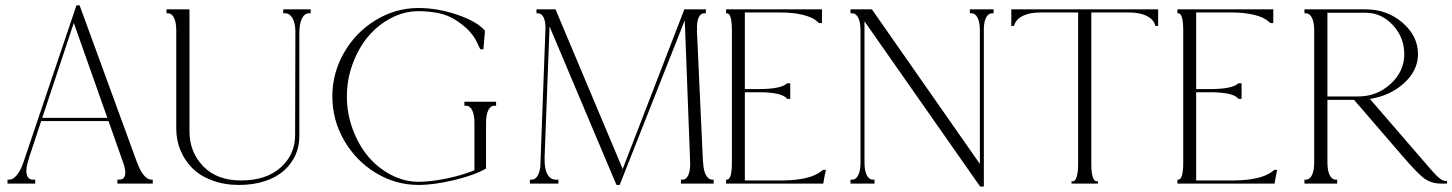

<svg xmlns="http://www.w3.org/2000/svg" viewBox="-20 -679 5371 710"><path d="M544.9 -14.6V0H515.6H489.3H462.9H414.1V-14.6H420.9Q437.5 -14.6 441.9 -29.3Q446.3 -43.9 438 -70.3L381.3 -231.4H132.3L86.4 -92.8H86.9Q74.2 -56.2 78.6 -35.4Q83 -14.6 102.5 -14.6H110.4V0H55.7H47.9H40H7.8V-14.6H13.7Q28.3 -14.6 42.2 -31.5Q56.2 -48.3 66.4 -78.1L262.7 -659.2H274.4L486.8 -78.1H487.3Q497.6 -48.3 511.5 -31.5Q525.4 -14.6 540 -14.6ZM377 -243.2 252.9 -594.2 136.2 -243.2Z M1128.9 -644.5V-629.9H1123Q1106 -629.9 1096.4 -610.4Q1086.9 -590.8 1086.9 -556.6V-173.8Q1086.9 -137.2 1072.3 -105Q1057.6 -72.8 1030 -48.1Q1002.4 -23.4 959.7 -9.3Q917 4.9 864.3 4.9Q809.6 4.9 764.9 -11.7Q720.2 -28.3 691.4 -57.1Q662.6 -85.9 647.2 -123.3Q631.8 -160.6 631.8 -203.1V-566.4Q631.8 -596.2 623.5 -613Q615.2 -629.9 600.6 -629.9H595.7V-644.5H631.8H656.2H680.7V-193.4Q680.7 -116.7 731.4 -64.2Q782.2 -11.7 871.1 -11.7Q964.8 -11.7 1018.1 -59.8Q1071.3 -107.9 1071.3 -178.7L1072.3 -564.9Q1071.3 -595.7 1061 -612.8Q1050.8 -629.9 1034.2 -629.9H1027.3V-644.5H1072.3H1079.1H1086.9Z M1814.5 -302.7V-288.1H1808.6Q1793.9 -288.1 1785.6 -271.2Q1777.3 -254.4 1777.3 -224.6V-55.7Q1734.9 -31.2 1660.2 -13.2Q1585.4 4.9 1527.3 4.9Q1442.9 4.9 1369.4 -39.8Q1295.9 -84.5 1252.4 -159.9Q1209 -235.4 1209 -322.3Q1209 -409.2 1252.4 -484.6Q1295.9 -560.1 1369.4 -604.7Q1442.9 -649.4 1527.3 -649.4Q1598.1 -649.4 1671.1 -624.5Q1744.1 -599.6 1773.4 -565.4L1767.6 -496.1Q1763.7 -496.1 1761.7 -497.1H1755.9Q1747.1 -514.6 1744.1 -521.5Q1728 -558.1 1685.8 -590.3Q1643.6 -622.6 1602.5 -629.9V-630.4Q1564.5 -637.7 1527.3 -637.7Q1475.1 -637.7 1426 -612.1Q1377 -586.4 1341.3 -543.9Q1305.7 -501.5 1284.2 -443.1Q1262.7 -384.8 1262.7 -322.3Q1262.7 -259.8 1284.2 -201.4Q1305.7 -143.1 1341.3 -100.6Q1377 -58.1 1426 -32.5Q1475.1 -6.8 1527.3 -6.8Q1572.8 -6.8 1630.9 -18.8Q1689 -30.8 1734.4 -49.3V-224.6Q1734.4 -254.4 1726.1 -271.2Q1717.8 -288.1 1703.1 -288.1H1697.3V-302.7H1734.4H1755.9H1777.3Z M2619.1 -14.6V0H2583H2559.6H2535.2H2498V-14.6H2503.9Q2517.6 -14.6 2525.1 -31Q2532.7 -47.4 2532.2 -76.7L2512.2 -604L2271.5 4.9H2259.8L2510.7 -644.5H2528.3H2532.2H2553.7H2589.8Q2591.8 -644.5 2589.8 -637.7Q2591.3 -629.9 2589.8 -629.9H2585Q2570.3 -629.9 2563.2 -613.3Q2556.2 -596.7 2557.6 -566.4H2557.1L2579.6 -78.1H2580.1Q2581.5 -48.3 2590.6 -31.5Q2599.6 -14.6 2614.3 -14.6ZM1963.9 -629.9V-644.5H2000H2007.8H2014.6H2034.2L2281.2 -57.6L2282.2 -54.7L2259.8 4.9L2248 -22.5L2012.2 -581.1L1993.7 -92.8H1994.1Q1992.7 -56.2 2003.9 -35.4Q2015.1 -14.6 2036.1 -14.6H2044.9V0H1990.2H1983.4H1975.6H1939.5V-14.6H1945.3Q1971.2 -14.6 1978 -61.5L1997.1 -572.8Q1997.6 -600.1 1990 -615Q1982.4 -629.9 1968.8 -629.9Z M2890.6 -371.1H2902.3V-349.6V-343.8V-337.9V-313.5H2890.6Q2872.6 -337.9 2785.2 -337.9H2734.4V-11.7H2876Q2975.1 -13.2 3015.6 -44.9L3023.4 -50.8H3034.2Q3029.3 -30.3 3025.4 -5.9Q3025.4 -4.9 3024.9 -2.9Q3024.4 -1 3024.4 0H3022.5H2946.3H2734.4H2710.9H2686.5H2665V-14.6H2668Q2686.5 -14.6 2686.5 -78.1V-566.4Q2686.5 -629.9 2668 -629.9H2665V-644.5H2686.5H2710.9H2734.4H2941.4H3012.7H3019.5V-638.7V-593.8H3008.8L3002 -599.6Q2984.9 -615.2 2949.2 -624Q2913.6 -632.8 2868.2 -632.8H2734.4V-349.6H2785.2Q2869.1 -349.6 2890.6 -371.1Z M3654.3 -644.5V-629.9H3649.4Q3635.3 -629.9 3627.2 -615.5Q3619.1 -601.1 3618.2 -575.2V-566.4V-40V10.7H3604.5L3581.1 -22.5L3176.8 -600.1V-78.1Q3176.8 -48.3 3185.1 -31.5Q3193.4 -14.6 3208 -14.6H3213.9V0H3176.8H3168.9H3162.1H3125V-14.6H3130.9Q3145.5 -14.6 3153.8 -31.5Q3162.1 -48.3 3162.1 -78.1V-566.4Q3162.1 -596.2 3153.8 -613Q3145.5 -629.9 3130.9 -629.9H3125V-644.5H3162.1H3168.9H3176.8H3204.1L3176.8 -624V-623.5L3204.1 -644.5L3603.5 -72.8V-566.4Q3603.5 -596.2 3595.2 -613Q3586.9 -629.9 3572.3 -629.9H3566.4V-644.5H3603.5H3610.4H3618.2Z M4262.7 -583H4252.9L4250 -590.8Q4241.7 -610.8 4217 -621.8Q4192.4 -632.8 4155.3 -632.8H4015.6V-71.3Q4015.6 -41.5 4021 -24.7Q4026.4 -7.8 4036.1 -8.8H4040V0H4015.6H3991.2H3966.8H3942.4V-8.8H3946.3Q3956.1 -7.8 3961.4 -24.7Q3966.8 -41.5 3966.8 -71.3V-632.8H3827.1Q3790 -632.8 3765.4 -621.8Q3740.7 -610.8 3732.4 -590.8L3729.5 -583H3719.7V-638.7V-644.5H3727.5H3790H4192.4H4254.9H4262.7V-638.7Z M4559.6 -371.1H4571.3V-349.6V-343.8V-337.9V-313.5H4559.6Q4541.5 -337.9 4454.1 -337.9H4403.3V-11.7H4544.9Q4644 -13.2 4684.6 -44.9L4692.4 -50.8H4703.1Q4698.2 -30.3 4694.3 -5.9Q4694.3 -4.9 4693.8 -2.9Q4693.4 -1 4693.4 0H4691.4H4615.2H4403.3H4379.9H4355.5H4334V-14.6H4336.9Q4355.5 -14.6 4355.5 -78.1V-566.4Q4355.5 -629.9 4336.9 -629.9H4334V-644.5H4355.5H4379.9H4403.3H4610.4H4681.6H4688.5V-638.7V-593.8H4677.7L4670.9 -599.6Q4653.8 -615.2 4618.2 -624Q4582.5 -632.8 4537.1 -632.8H4403.3V-349.6H4454.1Q4538.1 -349.6 4559.6 -371.1Z M4803.7 -629.9V-644.5H4839.8H4864.3H4888.7H5030.3Q5108.9 -644.5 5166.3 -595.2Q5223.6 -545.9 5223.6 -478.5Q5223.6 -418.9 5172.6 -372.1Q5121.6 -325.2 5045.9 -313L5235.4 -93.8Q5281.2 -39.6 5297.4 -24.7Q5313.5 -9.8 5326.2 -9.8H5331.1V0H5310.5Q5273.9 0 5248.3 -18.1Q5222.7 -36.1 5165 -103.5L4987.3 -309.6H4888.7V-78.1Q4888.7 -48.3 4897 -31.5Q4905.3 -14.6 4919.9 -14.6H4924.8V0H4888.7H4864.3H4839.8H4803.7V-14.6H4808.6Q4823.2 -14.6 4831.5 -31.5Q4839.8 -48.3 4839.8 -78.1V-566.4Q4839.8 -596.2 4831.5 -613Q4823.2 -629.9 4808.6 -629.9ZM5002 -322.3Q5071.8 -322.3 5122.3 -368.7Q5172.9 -415 5172.9 -478.5Q5172.9 -540.5 5130.6 -586.2Q5088.4 -631.8 5030.3 -631.8H4888.7V-322.3H4976.6Z"/></svg>

Font: Elaris
Style: Regular
Weight: 500
Version: Version 1.0